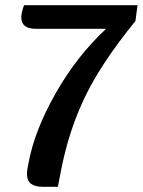

<svg xmlns="http://www.w3.org/2000/svg" viewBox="-20 -720 550 740"><path d="M510 -700 502 -639Q372 -479 309.5 -350.5Q247 -222 217 -72L203 0H145Q84 0 84 -48Q84 -62 86 -71L90 -92Q113 -217 194.5 -360.5Q276 -504 389 -609H118Q62 -609 62 -653Q62 -663 65.5 -677Q69 -691 73 -700Z"/></svg>

Font: Krub SemiBold
Style: Italic
Weight: 600
Italic angle: -8°
Designer: Ekaluck Peanpanawate
Foundry: Cadson Demak Co.,Ltd.
Version: Version 1.000; ttfautohint (v1.6)